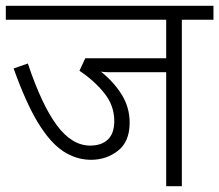

<svg xmlns="http://www.w3.org/2000/svg" viewBox="-20 -642 756 662"><path d="M607 -574V0H553V-393H390Q372 -393 356 -393Q340 -393 328 -395Q372 -360 399.5 -316Q427 -272 427 -219Q427 -154 387 -122.5Q347 -91 294 -91Q243 -91 198 -120.5Q153 -150 111 -219Q69 -288 27 -406L76 -423Q124 -280 176 -210Q228 -140 291 -140Q330 -140 352 -161Q374 -182 374 -225Q374 -278 339.5 -321Q305 -364 254 -398L274 -441H553V-574H0V-622H716V-574Z"/></svg>

Font: Noto Sans Light
Style: Italic
Weight: 300
Italic angle: -12°
Designer: Monotype Design Team
Foundry: Monotype Imaging Inc.
Version: Version 2.013; ttfautohint (v1.8.4.7-5d5b)